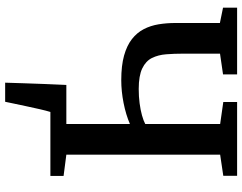

<svg xmlns="http://www.w3.org/2000/svg" viewBox="-120 -664 963 764"><g transform="rotate(90 362.0 -281.5)"><path d="M308.5 180Q309.5 147 310.8 106.2Q312 65.5 313.8 22Q315.5 -21.5 317.5 -63.5H473V-316.5Q436 -300.5 389.2 -291.2Q342.5 -282 298.5 -282Q240.5 -282 200.5 -293.2Q160.5 -304.5 135 -324.5Q109.5 -344.5 95.5 -371.5Q81.5 -398.5 76.2 -430.8Q71 -463 71 -497.5V-674.5L10 -687V-743H275.5V-687L193 -675V-528Q193 -492.5 195.5 -460.8Q198 -429 210.2 -404.2Q222.5 -379.5 251.8 -365.5Q281 -351.5 333.5 -351.5Q363.5 -351.5 390.2 -355Q417 -358.5 438.5 -364.5Q460 -370.5 473 -377.5V-675.5L385.5 -688V-743H679V-688L595 -675.5V-63.5L679.5 -52.5V0H425Q420 16 414 42.2Q408 68.5 402 96.8Q396 125 391.2 147.8Q386.5 170.5 384.5 180Z"/></g></svg>

Font: Merriweather SemiBold
Style: Regular
Weight: 600
Version: Version 2.100